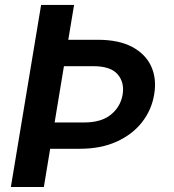

<svg xmlns="http://www.w3.org/2000/svg" viewBox="-20 -747 697 767"><path d="M144.2 -727.3H275.9L252.8 -588.1H370.4Q454.9 -588.1 508.5 -559.3Q562.1 -530.5 584.3 -481.2Q606.5 -431.8 595.9 -370Q585.9 -308.2 547.6 -259.1Q509.2 -209.9 446.2 -181.3Q383.2 -152.7 299 -152.7H180.4L155.2 0H23.4ZM198.2 -257.8H316.1Q384.9 -257.8 423.1 -289.1Q461.3 -320.3 469.8 -368.6Q478 -417.6 449.9 -450.1Q421.9 -482.6 353 -482.6H235.4Z"/></svg>

Font: Inter UI Semi Bold
Style: Italic
Weight: 600
Italic angle: -9.39999°
Designer: Rasmus Andersson
Foundry: rsms
Version: 3.2;8d6f07862